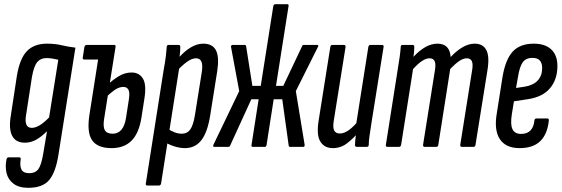

<svg xmlns="http://www.w3.org/2000/svg" viewBox="-20 -703 2692 919"><path d="M205 -494Q244 -494 275 -486.5Q306 -479 341 -475L260 36Q247 121 215.5 158.5Q184 196 116 196Q71 196 45 176.5Q19 157 11.5 126Q4 95 11 60Q14 50 21 50H71Q81 50 79 60Q74 92 83 109Q92 126 120 126Q149 126 163.5 106.5Q178 87 187 32L205 -75Q178 -48 152.5 -34Q127 -20 99 -20Q55 -20 38 -53.5Q21 -87 32 -151L61 -341Q75 -424 109.5 -459Q144 -494 205 -494ZM132 -91Q167 -91 215 -141L259 -417Q246 -420 232 -422.5Q218 -425 202 -425Q174 -425 158 -405.5Q142 -386 133 -335L105 -154Q94 -91 132 -91Z M383 -418Q375 -418 376 -427L384 -478Q387 -488 395 -488H478L468 -418ZM514 6Q447 6 421 -31.5Q395 -69 408 -153L459 -478Q461 -488 468 -488H527Q535 -488 533 -478L479 -138Q472 -98 481.5 -80.5Q491 -63 519 -63Q571 -63 583 -138L597 -228Q602 -261 594.5 -274Q587 -287 571 -287Q549 -287 527.5 -271.5Q506 -256 486 -236L497 -299Q520 -321 549 -338.5Q578 -356 610 -356Q646 -356 664 -327Q682 -298 671 -230L657 -140Q645 -65 609.5 -29.5Q574 6 514 6Z M865 6Q843 6 817.5 -1.5Q792 -9 771 -22L782 -87Q799 -76 816 -69.5Q833 -63 850 -63Q876 -63 890.5 -83Q905 -103 913 -152L946 -359Q951 -392 944 -408Q937 -424 918 -424Q898 -424 873.5 -406Q849 -388 823 -359L826 -416Q859 -455 890.5 -474.5Q922 -494 953 -494Q997 -494 1013.5 -462.5Q1030 -431 1020 -364L986 -150Q973 -69 943.5 -31.5Q914 6 865 6ZM686 185Q676 185 678 175L763 -366Q771 -409 774 -435.5Q777 -462 778 -478Q778 -488 787 -488H835Q843 -488 843 -478Q843 -458 839.5 -431.5Q836 -405 834 -388L838 -379L751 175Q749 185 741 185Z M1005 0Q1001 0 1000.5 -3Q1000 -6 1002 -11L1125 -267L1086 -477Q1085 -482 1087 -485Q1089 -488 1093 -488H1151Q1157 -488 1158 -482L1188 -292H1228L1288 -673Q1290 -683 1298 -683H1355Q1363 -683 1361 -673L1301 -292H1336L1426 -482Q1428 -488 1435 -488H1497Q1508 -488 1501 -477L1396 -267L1438 -11Q1439 -6 1437 -3Q1435 0 1432 0H1369Q1363 0 1362 -5L1331 -228H1290L1256 -10Q1255 0 1247 0H1190Q1182 0 1184 -10L1218 -228H1183L1081 -5Q1079 0 1072 0Z M1573 6Q1533 6 1513.5 -25Q1494 -56 1505 -125L1561 -478Q1563 -488 1570 -488H1625Q1635 -488 1634 -478L1578 -128Q1572 -93 1579.5 -78.5Q1587 -64 1607 -64Q1628 -64 1651.5 -81.5Q1675 -99 1697 -127L1698 -72Q1671 -40 1641 -17Q1611 6 1573 6ZM1688 0Q1679 0 1679 -10Q1680 -30 1683.5 -57Q1687 -84 1689 -100L1685 -110L1743 -478Q1745 -488 1753 -488H1808Q1818 -488 1816 -478L1759 -121Q1753 -82 1749 -55Q1745 -28 1745 -10Q1745 0 1735 0Z M1835 0Q1825 0 1827 -10L1883 -366Q1890 -407 1893.5 -434Q1897 -461 1898 -478Q1898 -488 1907 -488H1955Q1963 -488 1963 -478Q1963 -468 1962 -455.5Q1961 -443 1959 -431Q1988 -462 2016.5 -478Q2045 -494 2074 -494Q2103 -494 2119 -478Q2135 -462 2137 -430Q2166 -461 2195 -477.5Q2224 -494 2252 -494Q2292 -494 2308 -463Q2324 -432 2313 -366L2256 -10Q2255 0 2246 0H2191Q2182 0 2183 -10L2239 -362Q2245 -394 2239 -409Q2233 -424 2214 -424Q2198 -424 2179 -411.5Q2160 -399 2135 -373L2078 -10Q2077 0 2068 0H2013Q2004 0 2005 -10L2061 -362Q2067 -394 2061 -409Q2055 -424 2036 -424Q2020 -424 2000.5 -411.5Q1981 -399 1957 -372L1900 -10Q1898 0 1890 0Z M2467 6Q2401 6 2372.5 -37Q2344 -80 2358 -161L2385 -333Q2399 -418 2434 -456Q2469 -494 2535 -494Q2589 -494 2618.5 -466.5Q2648 -439 2648 -387Q2648 -322 2612 -280Q2576 -238 2505 -228L2440 -218L2430 -157Q2422 -107 2433 -84.5Q2444 -62 2474 -62Q2503 -62 2519 -78.5Q2535 -95 2538 -127Q2539 -136 2548 -136H2599Q2608 -136 2607 -126Q2600 -60 2565.5 -27Q2531 6 2467 6ZM2450 -282 2491 -288Q2533 -295 2554 -318Q2575 -341 2575 -377Q2575 -426 2529 -426Q2498 -426 2482.5 -405.5Q2467 -385 2459 -333Z"/></svg>

Font: Sofia Sans Extra Condensed Medium
Style: Italic
Weight: 500
Italic angle: -9°
Version: Version 4.100